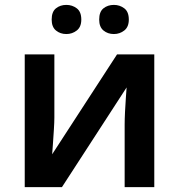

<svg xmlns="http://www.w3.org/2000/svg" viewBox="-20 -764 731 784"><path d="M202 -284Q202 -266 200 -234.5Q198 -203 196 -174.5Q194 -146 193 -134L458 -542H610V0H489V-255Q489 -277 490.5 -307.5Q492 -338 494 -365.5Q496 -393 497 -407L233 0H81V-542H202ZM191 -684Q191 -716 208.5 -730Q226 -744 251 -744Q275 -744 293.5 -730Q312 -716 312 -684Q312 -654 293.5 -639.5Q275 -625 251 -625Q226 -625 208.5 -639.5Q191 -654 191 -684ZM385 -684Q385 -716 402.5 -730Q420 -744 445 -744Q469 -744 487.5 -730Q506 -716 506 -684Q506 -654 487.5 -639.5Q469 -625 445 -625Q420 -625 402.5 -639.5Q385 -654 385 -684Z"/></svg>

Font: Noto Sans SemiBold
Style: Regular
Weight: 600
Designer: Monotype Design Team
Foundry: Monotype Imaging Inc.
Version: Version 2.007